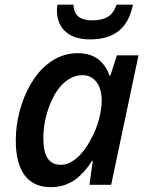

<svg xmlns="http://www.w3.org/2000/svg" viewBox="-20 -772 618 802"><path d="M45.9 -185.5Q45.9 -247.1 62.3 -308.6Q78.6 -370.1 108.4 -421.1Q138.2 -472.2 176.8 -502.9Q233.9 -549.8 304.7 -549.8Q354.5 -549.8 387.2 -526.9Q419.9 -503.9 437.5 -456.1H440.9L468.3 -541H558.6L444.3 0H353.5L367.7 -100.1H364.3Q329.1 -44.4 287.4 -17.3Q245.6 9.8 192.4 9.8Q120.1 9.8 83 -39.8Q45.9 -89.4 45.9 -185.5ZM360.4 -191.9Q381.3 -228.5 393.1 -272.7Q404.8 -316.9 404.8 -352.1Q404.8 -381.3 396.5 -404.3Q388.2 -427.2 372.1 -440.9Q353.5 -458 325.7 -458Q283.2 -458 247.8 -426.5Q212.4 -395 189 -336.4Q161.1 -267.1 161.1 -193.8Q161.1 -137.7 179.2 -110.6Q197.3 -83.5 233.9 -83.5Q268.1 -83.5 301.8 -112.8Q335.4 -142.1 360.4 -191.9ZM217.8 -729Q217.8 -745.1 220.2 -752.4H287.1Q287.1 -745.1 287.6 -742.2Q294.4 -687 365.2 -687Q406.7 -687 431.2 -702.4Q455.6 -717.8 466.8 -752.4H535.2Q520.5 -678.7 476.3 -643.1Q432.1 -607.4 356 -607.4Q290.5 -607.4 254.2 -639.4Q217.8 -671.4 217.8 -729Z"/></svg>

Font: Viking Open Sans Light
Style: Bold Italic
Weight: 600
Italic angle: -12°
Foundry: Ascender Corporation
Version: Version 2.000